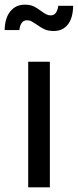

<svg xmlns="http://www.w3.org/2000/svg" viewBox="-63 -804 334 824"><path d="M58 -539H151V0H58ZM94 -699Q80 -708 72 -712.5Q64 -717 53 -717Q25 -717 20 -675H-43Q-42 -727 -18.5 -755.5Q5 -784 43 -784Q66 -784 81 -777Q96 -770 113 -757Q127 -747 135.5 -742.5Q144 -738 155 -738Q169 -738 177 -749.5Q185 -761 187 -779H251Q250 -726 228 -698.5Q206 -671 168 -671Q144 -671 128.5 -678Q113 -685 94 -699Z"/></svg>

Font: BLUETTI 2.0 Normal
Style: Normal
Weight: 400
Designer: Stijn de Vries
Foundry: tokotype
Version: Version 2.005;October 31, 2023;FontCreator 14.0.0.2814 64-bi